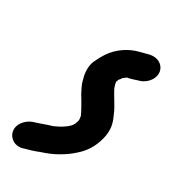

<svg xmlns="http://www.w3.org/2000/svg" viewBox="-36 -675 784 784"><g transform="rotate(-45 356.0 -282.5)"><path d="M468 -265C464 -265 459 -265 456 -266C430 -256 417 -238 400 -221C385 -206 370 -189 353 -177C328 -156 302 -139 253 -139C207 -139 171 -152 140 -173C106 -194 69 -230 46 -264L33 -283C20 -300 9 -318 -2 -337C-27 -372 -11 -407 11 -419C43 -437 81 -416 98 -392C109 -374 122 -356 134 -338L146 -319C152 -311 169 -292 178 -285C192 -273 206 -262 229 -262H237C244 -264 249 -266 255 -269C272 -282 287 -299 303 -314L318 -330C331 -342 348 -358 365 -367C384 -379 416 -393 447 -389C464 -385 476 -384 491 -379L504 -375C548 -359 587 -326 610 -284C616 -272 622 -264 627 -254C651 -215 636 -179 608 -168C573 -155 536 -180 523 -206C515 -219 508 -228 500 -244V-246C495 -249 488 -256 483 -259C479 -259 471 -263 468 -265Z"/></g></svg>

Font: Blanket
Style: ReversedObl
Weight: 700
Foundry: Cannot Into Space Fonts
Version: Version 0.9